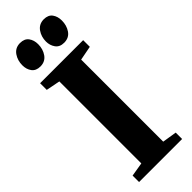

<svg xmlns="http://www.w3.org/2000/svg" viewBox="-314 -995 1020 1020"><g transform="rotate(-45 196.0 -485.0)"><path d="M98.5 -804.5Q66 -804.5 50.2 -825.5Q34.5 -846.5 34.5 -877Q34.5 -913 53.2 -940.5Q72 -968 106 -969.5H109.5Q142.5 -969.5 158 -948.5Q173.5 -927.5 173.5 -897Q173.5 -860 154.5 -832.8Q135.5 -805.5 101 -804.5ZM276.5 -804.5Q244 -804.5 228.2 -826.5Q212.5 -848.5 212.5 -877.5Q212.5 -913 231.5 -940.5Q250.5 -968 285 -969.5H287.5Q321 -969.5 336.2 -948.5Q351.5 -927.5 351.5 -897Q351.5 -860 333 -832.8Q314.5 -805.5 279.5 -804.5ZM113 -61.5V-677.5L34 -693V-743H357.5V-693L277 -677.5V-61L358 -48V0H34.5V-48.5Z"/></g></svg>

Font: Merriweather 60pt ExtraBold
Style: Regular
Weight: 800
Version: Version 2.100